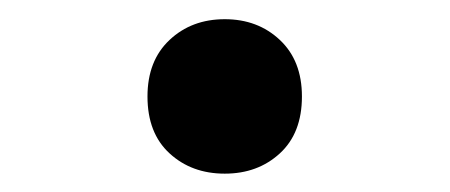

<svg xmlns="http://www.w3.org/2000/svg" viewBox="-20 -372 478 204"><path d="M300.8 -269.5Q300.8 -230.5 277.3 -209Q253.9 -187.5 218.8 -187.5Q183.6 -187.5 160.2 -209Q136.7 -230.5 136.7 -269.5Q136.7 -307.6 160.2 -329.6Q183.6 -351.6 218.8 -351.6Q253.9 -351.6 277.3 -329.6Q300.8 -307.6 300.8 -269.5Z"/></svg>

Font: Sudo
Style: Bold
Weight: 700
Monospace: yes
Designer: Jens Kutilek
Foundry: Jens Kutilek
Version: Version 0.040